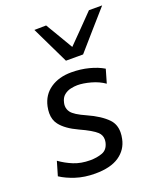

<svg xmlns="http://www.w3.org/2000/svg" viewBox="-144 -862 805 963"><g transform="rotate(-20 258.5 -381.0)"><path d="M197 11Q140 11 93.2 -4.2Q46.5 -19.5 15 -40.5L37 -115.5Q69.5 -92 108.2 -76.2Q147 -60.5 195.5 -60.5Q231.5 -60.5 260.2 -71Q289 -81.5 297.5 -117Q299.5 -126 299.5 -134Q299.5 -157 282.5 -173.5Q259 -195.5 194 -225Q130 -254.5 102 -291Q82.5 -316 82.5 -352.5Q82.5 -369 86.5 -388Q99 -445.5 144.5 -476.5Q190 -507.5 256 -507.5Q305.5 -507.5 349.8 -496Q394 -484.5 425.5 -465.5L404.5 -393Q374 -414.5 333.8 -425.5Q293.5 -436.5 263 -436.5Q246.5 -436.5 227 -432.2Q207.5 -428 191.8 -415.2Q176 -402.5 170.5 -377Q168.5 -368.5 168.5 -361Q168.5 -342 180 -326.5Q195.5 -305 255.5 -278.5Q324 -248 360 -210.5Q386 -183 386 -141Q386 -124.5 382 -106Q371 -52 325 -20.5Q279 11 197 11ZM251.5 -571.5Q227.5 -621 203.5 -671Q179.5 -721 155.5 -770.5L218.5 -771.5Q240 -735.5 261.8 -698.8Q283.5 -662 305 -625.5Q341 -662 376.2 -697.8Q411.5 -733.5 446.5 -770H517Q472.5 -719 429.5 -670.5Q386.5 -621.5 343 -571.5Z"/></g></svg>

Font: Heraclito
Style: Italic
Weight: 400
Italic angle: -12°
Designer: Kostas Bartsokas (font) & Cristiano Sobral (main changes)
Foundry: Kostas Bartsokas (font) & Cristiano Sobral (main changes)
Version: Version 1.00;July 8, 2020;FontCreator 13.0.0.2655 64-bit